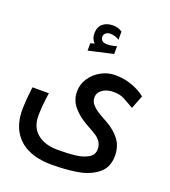

<svg xmlns="http://www.w3.org/2000/svg" viewBox="-143 -896 886 1001"><g transform="rotate(20 300.0 -396.0)"><path d="M17.5 -216.5Q17.5 -262 27.5 -344.5H118.5Q107 -268.5 107 -214.5Q107 -152 148.8 -117.5Q190.5 -83 263 -83Q319.5 -83 360.8 -88Q402 -93 429.8 -109.2Q457.5 -125.5 457.5 -157.5Q457.5 -179.5 447.5 -195.5Q437.5 -211.5 421.5 -222.5Q405.5 -233.5 377 -249Q317 -280.5 285 -318Q253 -355.5 253 -404Q253 -444.5 275.8 -478.5Q298.5 -512.5 335.2 -532.2Q372 -552 412.5 -552Q461.5 -552 506.5 -535.8Q551.5 -519.5 580.5 -495L551.5 -421L529 -434Q504.5 -448.5 492.2 -454.5Q480 -460.5 466.2 -463.5Q452.5 -466.5 432.5 -466.5Q412.5 -466.5 393.2 -459.8Q374 -453 361.5 -439.2Q349 -425.5 349 -405Q349 -385.5 361.2 -370Q373.5 -354.5 390.5 -343Q407.5 -331.5 435 -316.5Q440.5 -314 445.5 -311Q498.5 -282 526.2 -244.8Q554 -207.5 554 -155.5Q554 -91.5 511.5 -57Q469 -22.5 404.8 -11Q340.5 0.5 257.5 0.5Q183 0.5 129.2 -24Q75.5 -48.5 46.5 -97.2Q17.5 -146 17.5 -216.5ZM232 -663.5 254.5 -670Q234.5 -687.5 234.5 -719.5Q234.5 -754.5 256 -773Q277.5 -791.5 312 -791.5Q328.5 -791.5 340.5 -787.8Q352.5 -784 364 -776V-730.5Q355.5 -737 342.2 -741.5Q329 -746 314.5 -746Q299 -746 289.2 -738Q279.5 -730 279.5 -717Q279.5 -688 317.5 -688Q339 -688 368.5 -696.5V-653.5L232 -622.5Z"/></g></svg>

Font: JuliaMono SemiBold
Style: Regular
Weight: 600
Monospace: yes
Designer: cormullion
Foundry: corm
Version: Version 0.055; ttfautohint (v1.8.4)